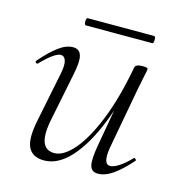

<svg xmlns="http://www.w3.org/2000/svg" viewBox="-84 -581 630 670"><g transform="rotate(15 231.0 -246.5)"><path d="M133 13Q90 13 75.5 -18Q61 -49 76 -119L112 -297Q118 -328 113 -343Q108 -358 95 -358Q84 -358 66 -345Q48 -332 26 -309Q22 -305 18 -309Q14 -313 18 -317Q51 -355 78 -375Q105 -395 130 -395Q153 -395 159.5 -373.5Q166 -352 154 -297L122 -138Q109 -78 119 -49.5Q129 -21 161 -21Q194 -21 230.5 -63Q267 -105 299.5 -185.5Q332 -266 353 -380L364 -379Q344 -263 308.5 -174.5Q273 -86 228 -36.5Q183 13 133 13ZM326 9Q303 9 297.5 -12.5Q292 -34 302 -89L353 -380Q355 -394 379 -394Q392 -394 396 -392.5Q400 -391 400 -388Q400 -385 395 -361.5Q390 -338 385 -312L344 -89Q334 -28 361 -28Q373 -28 392 -40Q411 -52 433 -75Q436 -79 440.5 -74.5Q445 -70 441 -67Q407 -29 379.5 -10Q352 9 326 9ZM152 -480Q149 -480 147.5 -486.5Q146 -493 147.5 -499.5Q149 -506 152 -506H392Q396 -506 397 -499.5Q398 -493 397 -486.5Q396 -480 392 -480Z"/></g></svg>

Font: Cormorant Light Light
Style: Italic
Weight: 300
Italic angle: -10°
Version: Version 4.000